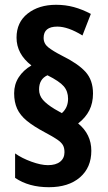

<svg xmlns="http://www.w3.org/2000/svg" viewBox="-20 -781 450 801"><path d="M39 -392Q39 -429 58 -458.5Q77 -488 111 -508Q49 -556 49 -624Q49 -688 95.5 -724.5Q142 -761 214 -761Q253 -761 288 -751.5Q323 -742 359 -723L324 -633Q264 -670 219 -670Q162 -670 162 -623Q162 -599 181.5 -583.5Q201 -568 238 -549Q305 -516 336.5 -481.5Q368 -447 368 -391Q368 -351 352.5 -320.5Q337 -290 306 -266Q361 -221 361 -152Q361 -82 313.5 -41Q266 0 184 0Q100 0 43 -39V-141Q71 -121 111 -106.5Q151 -92 180 -92Q213 -92 231 -106.5Q249 -121 249 -146Q249 -164 242.5 -175.5Q236 -187 218.5 -199Q201 -211 167 -229Q120 -254 92 -277Q64 -300 51.5 -327.5Q39 -355 39 -392ZM143 -408Q143 -383 159 -364.5Q175 -346 208 -326L238 -309Q264 -332 264 -369Q264 -400 246 -421Q228 -442 178 -467Q143 -451 143 -408Z"/></svg>

Font: Noto Sans Thai ExtCond
Style: Bold
Weight: 700
Width: 2
Designer: Monotype Design Team
Foundry: Monotype Imaging Inc.
Version: Version 2.002; ttfautohint (v1.8.4.7-5d5b)